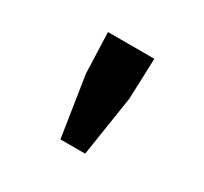

<svg xmlns="http://www.w3.org/2000/svg" viewBox="-92 -1006 684 644"><g transform="rotate(30 250.0 -684.0)"><path d="M160.2 -879.9H339.8L334 -721.7L297.9 -488.3H202.1L166 -721.7Z"/></g></svg>

Font: GenEi Gothic M Heavy
Style: Regular
Weight: 800
Designer: o_tamon (Modified); [Source Han Sans]
Ryoko NISHIZUKA  (kana & ideographs); Paul D. Hunt (Latin, Greek & Cyrillic); Wenl
Version: Version 1.1a;Original Version 1.004